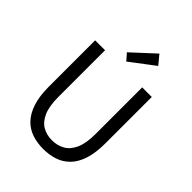

<svg xmlns="http://www.w3.org/2000/svg" viewBox="-270 -1109 1261 1261"><g transform="rotate(45 360.5 -478.5)"><path d="M361 13Q305 13 257 -3Q209 -19 173.5 -56Q138 -93 118 -154Q98 -215 98 -302V-733H190V-300Q190 -212 213 -161.5Q236 -111 274.5 -89.5Q313 -68 361 -68Q410 -68 449 -89.5Q488 -111 511.5 -161.5Q535 -212 535 -300V-733H624V-302Q624 -215 604.5 -154Q585 -93 549 -56Q513 -19 465 -3Q417 13 361 13ZM341 -779 301 -825 458 -970 510 -907Z"/></g></svg>

Font: Noto Sans TC
Style: Regular
Weight: 400
Designer: Ryoko NISHIZUKA  (kana, bopomofo & ideographs); Paul D. Hunt (Latin, Greek & Cyrillic); Sandoll Communications , Soo-you
Foundry: Adobe
Version: Version 2.004-H2;hotconv 1.0.118;makeotfexe 2.5.65603